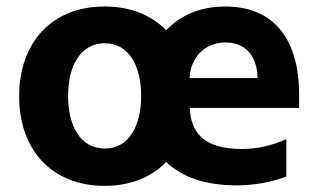

<svg xmlns="http://www.w3.org/2000/svg" viewBox="-20 -573 1017 603"><path d="M919.4 -275.6C919.4 -460.9 831 -552.6 687.5 -552.6C609 -552.6 546.2 -524.9 502.1 -478C455.6 -525.6 389.6 -552.6 308.6 -552.6C142.8 -552.6 40.1 -439.6 40.1 -270.6C40.1 -102.6 142.8 10.7 308.6 10.7C389.6 10.7 456 -16.7 502.1 -64.3C551.1 -17 624.6 9.2 723.7 9.2C771.3 9.2 829.2 0.7 879.3 -18.5V-136C835.9 -116.5 789.8 -105.1 739.7 -105.1C612.6 -105.1 579.5 -163 576 -234H919.4ZM575.6 -327.8C577.8 -389.9 621.1 -439.6 688.2 -439.6C754.3 -439.6 788.4 -392.8 788.7 -327.8ZM309.3 -106.5C233 -106.5 193.9 -176.5 193.9 -271.7C193.9 -366.8 233 -437.1 309.3 -437.1C384.2 -437.1 423.3 -366.8 423.3 -271.7C423.3 -176.5 384.2 -106.5 309.3 -106.5Z"/></svg>

Font: TID UI
Style: Bold
Weight: 700
Designer: The TID Project Authors
Foundry: Bakken & Bæck
Version: Version 1.001;hotconv 1.0.109;makeotfexe 2.5.65596